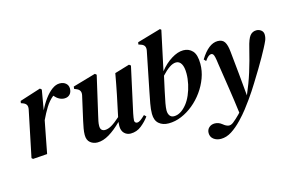

<svg xmlns="http://www.w3.org/2000/svg" viewBox="-111 -964 2216 1462"><g transform="rotate(-15 997.5 -233.0)"><path d="M46 8 36 -1 111 -363Q116 -387 108 -400.5Q100 -414 80 -421L66 -426L69 -443L235 -496L247 -485L220 -328Q242 -374 270 -412Q298 -450 328.5 -472.5Q359 -495 389 -495Q419 -495 437.5 -479Q456 -463 456 -437Q456 -409 440 -392Q424 -375 397 -375Q355 -375 319 -417Q283 -388 257 -345.5Q231 -303 208 -254L200 -213Q190 -160 179.5 -107Q169 -54 159 0Z M554 14Q521 14 497 -5.5Q473 -25 473 -66Q473 -89 478 -117Q483 -145 489 -172L532 -363Q541 -404 503 -419L486 -426L488 -444L668 -496L680 -486L611 -186Q605 -161 601 -141Q597 -121 597 -104Q597 -82 607 -72.5Q617 -63 633 -63Q657 -63 685.5 -79.5Q714 -96 754 -132L755 -137L789 -298Q797 -339 805 -379.5Q813 -420 820 -461L937 -496L950 -486L872 -129Q869 -112 866.5 -98Q864 -84 864 -75Q864 -65 870 -59.5Q876 -54 883 -54Q897 -54 911.5 -64.5Q926 -75 948 -96L963 -81Q938 -46 900.5 -16Q863 14 815 14Q786 14 765.5 -6Q745 -26 745 -64Q745 -79 747 -96Q695 -44 646.5 -15Q598 14 554 14Z M1115 14Q1068 14 1038.5 -11.5Q1009 -37 1009 -89Q1009 -125 1017 -168Q1025 -211 1034 -256L1096 -565Q1104 -608 1063 -620L1046 -626L1049 -643L1235 -697L1244 -689L1178 -380Q1219 -432 1269.5 -463.5Q1320 -495 1364 -495Q1408 -495 1436 -464.5Q1464 -434 1464 -362Q1464 -306 1444 -251.5Q1424 -197 1389.5 -149Q1355 -101 1310.5 -64.5Q1266 -28 1216 -7Q1166 14 1115 14ZM1123 -85Q1123 -60 1134.5 -44Q1146 -28 1168 -28Q1221 -28 1270 -89Q1291 -115 1307.5 -153Q1324 -191 1333.5 -234.5Q1343 -278 1343 -318Q1343 -369 1328 -394.5Q1313 -420 1287 -420Q1262 -420 1233.5 -400.5Q1205 -381 1173 -346L1148 -232Q1136 -177 1129.5 -141.5Q1123 -106 1123 -85Z M1469 231Q1435 231 1411.5 213Q1388 195 1388 164Q1388 138 1406 121.5Q1424 105 1451 105Q1466 105 1480 110Q1494 115 1509 127Q1529 144 1548 148Q1567 152 1588 136Q1602 125 1615 113Q1628 101 1642 87Q1648 81 1654 74Q1641 -29 1626.5 -123Q1612 -217 1596 -322Q1591 -362 1586.5 -381Q1582 -400 1576 -406Q1570 -412 1562 -412Q1552 -412 1540 -403Q1528 -394 1512 -371L1497 -387Q1563 -495 1635 -495Q1672 -495 1688.5 -470Q1705 -445 1710 -390Q1720 -295 1728 -211Q1736 -127 1744 -38Q1780 -121 1805.5 -202Q1831 -283 1855 -382Q1871 -450 1890.5 -474Q1910 -498 1941 -498Q1962 -498 1978.5 -485Q1995 -472 1995 -449Q1995 -425 1986 -404Q1977 -383 1960 -351Q1944 -321 1925 -287Q1906 -253 1880 -210Q1852 -165 1820.5 -113Q1789 -61 1747 -2Q1725 29 1699.5 62Q1674 95 1637 134Q1595 178 1553.5 204.5Q1512 231 1469 231Z"/></g></svg>

Font: DM Serif Text
Style: Italic
Weight: 400
Italic angle: -12°
Designer: Colophon Foundry, Frank Grießhammer
Foundry: Colophon Foundry
Version: Version 5.100; ttfautohint (v1.8.2)